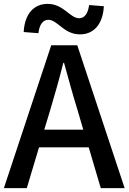

<svg xmlns="http://www.w3.org/2000/svg" viewBox="-20 -969 662 989"><path d="M439 -943C433 -897 414 -875 388 -875C340 -875 308 -949 225 -949C155 -949 107 -898 102 -804L178 -798C183 -844 202 -867 229 -867C277 -867 308 -792 392 -792C462 -792 510 -843 515 -937ZM208 -301 238 -400C262 -480 285 -561 306 -645H310C333 -562 355 -480 380 -400L409 -301ZM499 0H622L378 -736H244L0 0H118L181 -210H437Z"/></svg>

Font: Genne Gothic Medium
Style: Regular
Weight: 500
Designer: Ryoko NISHIZUKA (kana & ideographs); Paul D. Hunt (Latin, Greek & Cyrillic); Wenlong ZHANG (bopomofo); Sandoll Communica
Foundry: Adobe Systems Incorporated
Version: Version 1.004;PS 1.004;hotconv 16.6.51;makeotf.lib2.5.65220